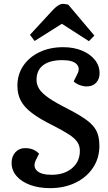

<svg xmlns="http://www.w3.org/2000/svg" viewBox="-20 -959 558 993"><path d="M494 -205Q494 -141 461 -91.5Q428 -42 370.5 -14Q313 14 239 14Q181 14 136 -2.5Q91 -19 65.5 -48.5Q40 -78 40 -117Q40 -150 59.5 -171.5Q79 -193 110 -193Q155 -193 182 -164L166 -132Q149 -98 170.5 -76.5Q192 -55 247 -55Q312 -55 352.5 -89Q393 -123 393 -179Q393 -204 380.5 -223.5Q368 -243 337.5 -263Q307 -283 254 -310Q185 -344 145 -374.5Q105 -405 87.5 -438.5Q70 -472 70 -515Q70 -574 100.5 -619Q131 -664 184.5 -689.5Q238 -715 307 -715Q361 -715 403.5 -697.5Q446 -680 470.5 -649.5Q495 -619 495 -580Q495 -550 477 -531Q459 -512 429 -512Q410 -512 391 -519.5Q372 -527 361 -538L380 -576Q396 -607 376 -627.5Q356 -648 302 -648Q238 -648 203.5 -622Q169 -596 169 -546Q169 -520 183.5 -498Q198 -476 232.5 -452Q267 -428 329 -397Q391 -365 427.5 -338.5Q464 -312 479 -281.5Q494 -251 494 -205ZM468 -775 440 -746 300 -836 159 -747 135 -779 255 -909Q284 -939 305 -939Q314 -939 320 -937.5Q326 -936 333 -935Z"/></svg>

Font: Literata 12pt Medium
Style: Italic
Weight: 500
Italic angle: -2°
Designer: Latin by Veronika Burian and Jose Scaglione. Greek by Irene Vlachou. Cyrillic by Vera Evstafieva
Foundry: TypeTogether
Version: Version 3.002